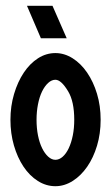

<svg xmlns="http://www.w3.org/2000/svg" viewBox="-20 -637 382 662"><path d="M171 -454Q202 -454 230.5 -436Q259 -418 280.5 -386.5Q302 -355 314.5 -313.5Q327 -272 327 -224Q327 -176 314.5 -134.5Q302 -93 280.5 -62Q259 -31 230.5 -13Q202 5 171 5Q139 5 110.5 -13Q82 -31 61 -62.5Q40 -94 28 -135.5Q16 -177 16 -224Q16 -271 28.5 -313Q41 -355 62 -386.5Q83 -418 111 -436Q139 -454 171 -454ZM215 -322Q191 -362 171 -362Q158 -362 146 -351Q134 -340 125 -321.5Q116 -303 111 -277.5Q106 -252 106 -224Q106 -195 111 -170Q116 -145 125 -126.5Q134 -108 146 -97Q158 -86 171 -86Q184 -86 196 -96.5Q208 -107 217 -126Q226 -145 231 -170Q236 -195 236 -224Q236 -287 215 -322ZM161 -617 210 -505H121L73 -617Z"/></svg>

Font: Fundamental  Brigade Condensed
Style: Regular
Weight: 400
Width: 3
Designer: Peter Wiegel, original typeface by Carl Albert Fahrenwaldt 1901
Foundry: Peter Wiegel
Version: Version 0.000 2012 initial release